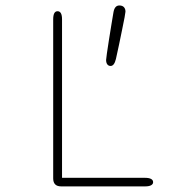

<svg xmlns="http://www.w3.org/2000/svg" viewBox="-20 -664 659 684"><path d="M201 -30.5H497Q511 -30.5 518.2 -26.5Q525.5 -22.5 525.5 -15Q525.5 -8 518.2 -4Q511 0 497 0H198Q169.5 0 169.5 -28.5V-595Q169.5 -624 185 -624Q201 -624 201 -595ZM374 -429Q366.5 -429 362.2 -434.8Q358 -440.5 358 -450.5Q358 -453.5 360.8 -473.5Q363.5 -493.5 368 -521.2Q372.5 -549 376.8 -575.8Q381 -602.5 384 -619Q388 -644.5 405 -644.5Q416 -644.5 421.5 -638.5Q427 -632.5 427 -622.5Q427 -619.5 423.8 -602Q420.5 -584.5 415.2 -559Q410 -533.5 404.2 -505.5Q398.5 -477.5 393 -454Q387 -429 374 -429Z"/></svg>

Font: Sono ExtraLight Monospace ExtraLight
Style: Regular
Weight: 250
Version: Version 2.112